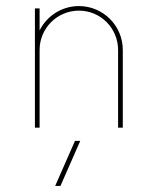

<svg xmlns="http://www.w3.org/2000/svg" viewBox="-20 -425 517 639"><path d="M242.7 -404.8C185.1 -404.8 135.7 -371.6 111.8 -323.7V-397H96.2V0H111.8V-258.8C111.8 -331.1 170.4 -389.6 242.7 -389.6C314.9 -389.6 373 -331.1 373 -258.8V0H388.7V-258.8C388.7 -338.9 323.7 -404.8 242.7 -404.8ZM163.6 193.8H181.2L247.1 43.9H229.5Z"/></svg>

Font: Now Thin
Style: Regular
Weight: 100
Designer: Alfredo Marco Pradil
Foundry: Alfredo Marco Pradil
Version: Version 1.200;hotconv 1.0.109;makeotfexe 2.5.65596